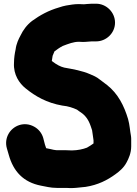

<svg xmlns="http://www.w3.org/2000/svg" viewBox="-20 -794 722 1009"><path d="M351 194.5C373 194.5 393.1 191.8 407.7 190.3L427.7 188.3C428.2 188.3 429.1 188.2 429.7 188.1C494.9 178 544.4 152.6 587.2 121.2C605.7 107.6 629.5 89.3 645.1 59.7C655.9 39.9 669.5 10.4 669.5 -25V-46C669.5 -58.2 670 -71.4 667.8 -82.4C663.3 -104.5 661.7 -138.2 653 -168.5C632.2 -237.8 600.6 -301.6 542.4 -347.3C524.1 -362 516.2 -366.3 506 -374.8C486.9 -390.7 469.5 -397 455 -403.4C410.7 -422.8 364.4 -430.2 317.5 -438.8C298 -443.2 276.2 -455.3 259.2 -468.4C257 -470.3 255.9 -471 252.3 -473.6C253.5 -481.3 255.1 -489.4 256.6 -501C260.1 -509.3 263.9 -519.7 266.3 -524.1C280.3 -533.8 290.3 -542.6 310.1 -552.6C339.9 -563.9 366.5 -574.5 395 -574.5C400.3 -574.5 408.1 -573.5 415 -573.5C435.1 -573.5 452.6 -576.5 462 -576.5H485C538.4 -576.5 584.5 -620.1 584.5 -675C584.5 -729.2 539.3 -774.5 485 -774.5H462C445.1 -774.5 430.9 -771.7 421.2 -771.5C412.3 -772.1 402.9 -772.5 395 -772.5C382.8 -772.5 371 -771.7 359.7 -770.1C338.8 -767.1 317.3 -764.4 289.6 -754.7C235 -739 189.5 -713.8 148.6 -684.1C121.4 -663.3 101.5 -636.3 87.5 -606.9C78.2 -589.6 65.8 -565.1 62 -534.1C57.6 -514.1 53.7 -490.4 53.5 -462.5C50 -401.5 81.8 -355.9 114.4 -329.8C165.6 -288 225.5 -253.5 307.5 -239.1C308.2 -238.9 309.6 -238.7 310.6 -238.7C336.5 -236.3 363.1 -227.8 384.7 -217.7C392.9 -210.9 400 -206.6 404.2 -203.8C427.8 -188.1 445.2 -165.9 457.4 -129.1L463.9 -109.6C466.5 -98.2 467.7 -78.2 471.5 -56.5V-40.2C461.8 -33 449.4 -25 436.9 -18C415.6 -9.8 388 -3.8 357.5 -3.5C349.9 -4.1 339 -4.5 329 -4.5H279C275.6 -4.5 275.6 -4.8 273.3 -5.1L262.1 -6.7C252 -9.7 235.6 -12.2 222.6 -15.2C221.5 -17.7 219.2 -24.5 216.1 -34.4L207.2 -68.9C199.5 -95.2 182.7 -115.5 159.7 -128.3C106.6 -157.8 48.7 -133.7 24.6 -90.2C12.6 -68.5 8.3 -41.9 16 -14.7L25.9 19.2C50 106.4 102.5 164 196.6 182C219.6 185.5 242.8 193.5 279 193.5H329C337.7 193.5 343.8 194.5 351 194.5Z"/></svg>

Font: Smoothie
Style: ExBd
Weight: 800
Foundry: Cannot Into Space Fonts
Version: Version 0.8